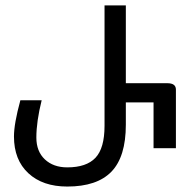

<svg xmlns="http://www.w3.org/2000/svg" viewBox="-20 -684 704 704"><path d="M625 -140.6H543V-308.6H441.4V-226.6Q441.4 -109.4 388.7 -54.7Q335.9 0 226.6 0Q136.7 0 84 -48.8Q31.2 -97.7 31.2 -183.6Q31.2 -230.5 54.7 -316.4H132.8Q113.3 -238.3 113.3 -179.7Q113.3 -128.9 144.5 -99.6Q175.8 -70.3 226.6 -70.3Q296.9 -70.3 330.1 -105.5Q363.3 -140.6 363.3 -222.7V-664.1H441.4V-378.9H593.8Q625 -378.9 625 -355.5Z"/></svg>

Font: 和音 by 宁静之雨，公众号njzyshare
Style: Regular
Weight: 400
Designer: Steve Matteson
Foundry: Ascender Corporation
Version: Version 6.00;June 8, 2018;FontCreator 11.0.0.2388 32-bit